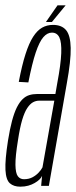

<svg xmlns="http://www.w3.org/2000/svg" viewBox="-28 -698 285 721"><path d="M48 3Q65 3 78.2 -0.8Q91.5 -4.5 102.2 -10.8Q113 -17 120 -23.8Q127 -30.5 130 -37.5L126.5 0H155.5L223 -385.5Q238.5 -470.5 237.5 -518Q236.5 -565.5 220 -585Q203.5 -604.5 171 -604.5Q148.5 -604.5 130.2 -594.2Q112 -584 96.5 -560Q81 -536 67.8 -494.8Q54.5 -453.5 42.5 -390.5L78.5 -388.5Q92.5 -460 106.2 -500.8Q120 -541.5 134.8 -558.5Q149.5 -575.5 167 -575.5Q186 -575.5 194.8 -557.8Q203.5 -540 202 -498.5Q200.5 -457 187 -385.5L180 -345H111Q95.5 -345 81.8 -340.8Q68 -336.5 56.5 -325.2Q45 -314 35.2 -294.5Q25.5 -275 17.2 -244.2Q9 -213.5 2 -170Q-9.5 -96.5 -7.5 -59.5Q-5.5 -22.5 9 -9.8Q23.5 3 48 3ZM62 -25Q47.5 -25 39 -36.2Q30.5 -47.5 30 -79Q29.5 -110.5 39.5 -171.5Q46.5 -218 55.2 -247.5Q64 -277 74.5 -292.5Q85 -308 96 -314Q107 -320 119.5 -320H176L131.5 -69.5Q127 -60.5 117.2 -50Q107.5 -39.5 93.8 -32.2Q80 -25 62 -25ZM144.5 -615.5H167L218.5 -678H188Z"/></svg>

Font: Anybody ExtraCondensed ExtraLight
Style: Italic
Weight: 250
Width: 2
Italic angle: -10°
Version: Version 1.113;gftools[0.9.25]